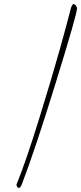

<svg xmlns="http://www.w3.org/2000/svg" viewBox="-20 -804 400 947"><path d="M61 107Q107 -5 172.5 -216.5Q238 -428 274.5 -559Q311 -690 328 -757Q334 -781 342 -784Q349 -784 354.5 -776Q360 -768 360 -763Q360 -736 256.5 -400.5Q153 -65 87 107Q79 123 73 123Q69 123 66 119Q63 115 62 111Z"/></svg>

Font: Herr Von Muellerhoff
Style: Regular
Weight: 400
Designer: Alejandro Paul
Foundry: Alejandro Paul
Version: Version 1.000